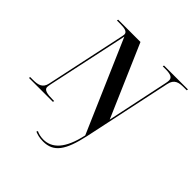

<svg xmlns="http://www.w3.org/2000/svg" viewBox="-266 -895 1315 1315"><g transform="rotate(45 392.0 -237.0)"><path d="M355 240C457 240 505 172 542 2L678 -639C690 -698 729 -704 775 -704H803L805 -714H573L571 -704H594C643 -704 670 -696 670 -667C670 -660 669 -648 666 -636L572 -189L345 -714H129L127 -704H157C200 -704 231 -699 231 -672C231 -665 228 -653 225 -638L104 -70C93 -17 54 -10 8 -10H-19L-21 0H211L213 -10H199C146 -10 111 -17 111 -44C111 -51 113 -62 116 -77L241 -662L530 6C495 168 429 229 347 229C319 229 294 222 280 214L275 224C294 232 317 240 355 240Z"/></g></svg>

Font: Noto Serif Display SemiCondensed SemiBold
Style: Italic
Weight: 600
Width: 4
Italic angle: -12°
Designer: Monotype Design Team
Foundry: Monotype Imaging Inc.
Version: Version 2.009